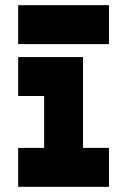

<svg xmlns="http://www.w3.org/2000/svg" viewBox="-20 -720 490 740"><path d="M50 0H400V-150H300V-500H50V-350H150V-150H50ZM50 -550H400V-700H50Z"/></svg>

Font: LS-VG5000 Bold
Style: Regular
Weight: 400
Designer: Justin Bihan, 2021
Foundry: Justin Bihan, 2021
Version: Version 1.000;Glyphs 3.1.2 (3151)